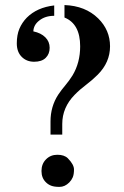

<svg xmlns="http://www.w3.org/2000/svg" viewBox="-20 -729 491 759"><path d="M194.3 -666.5Q158.2 -666.5 134.8 -647.5Q112.8 -630.4 111.8 -605Q142.1 -598.6 159.2 -581.5Q176.3 -564.5 176.3 -540Q176.3 -515.6 160.6 -500.2Q145 -484.9 115 -484.9Q85 -484.9 65.7 -504.4Q46.4 -523.9 46.4 -557.4Q46.4 -590.8 56.6 -615.2Q66.9 -639.6 85.9 -659.2Q126.5 -699.7 194.3 -707.5ZM296.9 -545.9Q296.9 -634.8 234.9 -659.7V-709Q317.4 -706.1 368.2 -656.2Q415 -609.9 415 -545.9Q415 -482.4 366.2 -433.6Q345.2 -412.6 320.6 -394Q295.9 -375.5 274.9 -354Q226.1 -304.2 226.1 -238.8V-196.8H179.7V-249Q179.7 -307.6 210 -354.5Q223.1 -374 238.3 -391.8Q253.4 -409.7 266.6 -430.7Q296.9 -481 296.9 -545.9ZM248 -103.5Q272.5 -78.6 272.5 -59.1Q272.5 -39.6 267.6 -28.1Q262.7 -16.6 253.9 -7.8Q236.3 9.8 215.3 9.8Q194.3 9.8 182.4 5.1Q170.4 0.5 162.1 -7.8Q144 -24.9 144 -53Q144 -81.1 161.9 -99.1Q179.7 -117.2 206.8 -117.2Q233.9 -117.2 248 -103.5Z"/></svg>

Font: Stardos Stencil
Style: Regular
Weight: 400
Version: Version 1.000